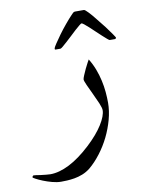

<svg xmlns="http://www.w3.org/2000/svg" viewBox="-154 -499 619 823"><g transform="rotate(-10 155.5 -88.0)"><path d="M116.7 -301.3Q116.7 -304.7 127 -320.3Q137.2 -335.9 151.9 -356Q166.5 -376 183.3 -396.2Q200.2 -416.5 211.9 -428.7Q217.3 -434.6 221.2 -438.2Q225.1 -441.9 230 -441.9H268.1Q272 -441.9 276.4 -437.5L287.1 -427.2Q299.3 -414.6 315.4 -394L347.7 -353.5Q362.8 -333.5 373.3 -318.1Q383.8 -302.7 383.8 -301.3Q383.8 -297.9 378.9 -295.9H355.5Q353.5 -295.9 345.5 -302.7Q337.4 -309.6 326.2 -319.8L302.7 -341.8L279.3 -363.8Q268.1 -374 259.8 -380.6Q251.5 -387.2 248.5 -387.2Q246.6 -387.2 238.3 -380.6Q230 -374 218.8 -363.8L195.3 -341.8L171.4 -319.8Q160.2 -309.6 151.9 -302.7Q143.6 -295.9 141.1 -295.9H120.6Q116.7 -295.9 116.7 -297.9ZM301.8 -32.7Q301.8 2.4 291.5 40.3Q281.2 78.1 263.9 113.3Q246.6 148.4 222.9 179.4Q199.2 210.4 173.3 231.9Q157.2 244.6 139.2 251.7Q121.1 258.8 103.8 261.7Q86.4 264.6 71.3 265.4Q56.2 266.1 45.4 266.1Q27.3 266.1 6.6 260.5Q-14.2 254.9 -31.7 247.8Q-49.3 240.7 -61 234.4Q-72.8 228 -72.8 226.6Q-72.8 224.6 -70.8 221.7Q-68.8 218.8 -66.9 218.8Q-65.9 218.8 -56.6 219.7L-36.6 222.7Q-25.4 224.1 -13.7 225.3Q-2 226.6 5.4 226.6Q43.5 226.6 88.4 203.9Q133.3 181.2 182.6 135.3Q226.6 94.2 250 56.9Q273.4 19.5 273.4 -5.4Q273.4 -14.6 264.6 -36.1L244.6 -80.1L224.6 -123Q215.8 -142.6 215.8 -148.4Q215.8 -153.3 221.2 -166Q226.6 -178.7 232.9 -192.4Q239.3 -206.1 245.4 -217Q251.5 -228 252.4 -229.5Q266.6 -206.5 276.4 -180.9Q286.1 -155.3 291.7 -129.9Q297.4 -104.5 299.6 -79.6Q301.8 -54.7 301.8 -32.7Z"/></g></svg>

Font: Simplified Naskh
Style: Regular
Weight: 400
Designer: SIL International
Foundry: Arabeyes
Version: 1.02_alpha